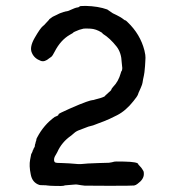

<svg xmlns="http://www.w3.org/2000/svg" viewBox="-20 -609 587 650"><path d="M270 -589Q312 -588 343 -577L362 -564Q365 -563 374.5 -558Q384 -553 387.5 -551Q391 -549 393 -547.5Q395 -546 399 -543Q403 -540 404 -540Q405 -540 405.5 -540Q406 -540 412 -534Q455 -493 469 -438Q473 -421 472.5 -413.5Q472 -406 472 -402.5Q472 -399 471 -385.5Q470 -372 469 -364.5Q468 -357 467 -352.5Q466 -348 464.5 -341Q463 -334 462.5 -329Q462 -324 456.5 -311.5Q451 -299 450.5 -298Q450 -297 449.5 -296Q449 -295 447 -289Q445 -283 432 -267Q406 -234 376.5 -219Q347 -204 332 -198.5Q317 -193 312 -191Q307 -189 303 -187.5Q299 -186 295 -184.5Q291 -183 285.5 -182Q280 -181 270.5 -177Q261 -173 249.5 -169Q238 -165 231 -158.5Q224 -152 221 -150Q189 -128 174 -94Q171 -88 169 -85Q163 -76 163 -68.5Q163 -61 167 -59Q171 -57 191 -57Q218 -56 232.5 -54.5Q247 -53 253 -53.5Q259 -54 266 -54.5Q273 -55 277.5 -55.5Q282 -56 314 -57Q346 -58 349 -58Q362 -60 364 -61Q368 -63 400 -62Q448 -61 448 -53Q448 -52 453.5 -46.5Q459 -41 461.5 -36.5Q464 -32 465.5 -30Q467 -28 467 -20Q467 -2 446 13Q440 18 434 19Q428 20 349.5 20Q271 20 266.5 19.5Q262 19 254.5 18Q247 17 242.5 16Q238 15 230 16Q222 17 211.5 17.5Q201 18 200 18.5Q199 19 195 20Q191 21 168.5 20.5Q146 20 141 19Q136 18 125.5 18Q115 18 113 17Q89 9 84 -19Q78 -48 82 -68.5Q86 -89 86 -89H87L90 -96L91 -100Q92 -100 93 -103.5Q94 -107 96 -109.5Q98 -112 98 -115.5Q98 -119 99.5 -122.5Q101 -126 100.5 -126.5Q100 -127 101.5 -130Q103 -133 103 -136Q103 -139 106 -144Q128 -186 165 -213Q169 -215 171 -215.5Q173 -216 176 -218Q179 -220 178 -222Q177 -224 215.5 -241Q254 -258 271.5 -264Q289 -270 292.5 -270Q296 -270 300 -271.5Q304 -273 305 -273Q306 -273 309 -274Q312 -275 320 -277Q336 -282 336 -285L349 -297Q349 -297 353 -300.5Q357 -304 357 -306Q357 -308 363 -315Q381 -333 389 -362Q390 -367 391 -367.5Q392 -368 393 -371.5Q394 -375 394 -379Q394 -383 393.5 -383.5Q393 -384 392 -398Q391 -430 375 -451Q352 -480 329 -494Q327 -495 327.5 -495.5Q328 -496 324 -499Q305 -511 286.5 -512Q268 -513 262.5 -512Q257 -511 248 -508Q228 -500 228 -499Q228 -498 225.5 -496.5Q223 -495 216 -491Q185 -473 165 -434Q158 -420 153.5 -416.5Q149 -413 147 -412Q131 -398 118 -403Q96 -411 88 -430Q79 -449 97.5 -481Q116 -513 124.5 -520Q133 -527 132 -527Q132 -527 146 -542L147 -544L158 -552L162 -554Q165 -555 172.5 -559Q180 -563 180.5 -563Q181 -563 185.5 -565Q190 -567 191.5 -567Q193 -567 194.5 -568Q196 -569 196 -568.5Q196 -568 198 -569Q200 -570 201 -570Q202 -570 204 -570.5Q206 -571 209 -571.5Q212 -572 219 -575.5Q226 -579 232 -581Q238 -583 238 -583Q238 -583 243.5 -584Q249 -585 249 -587Q249 -589 270 -589Z"/></svg>

Font: Jackwrite
Style: Regular
Weight: 400
Version: Version 1.0d1e1